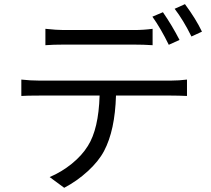

<svg xmlns="http://www.w3.org/2000/svg" viewBox="-20 -852 1017 927"><path d="M199.2 -712.9Q253.9 -707 287.1 -707H626Q673.8 -707 716.8 -712.9V-633.8Q672.9 -636.7 626 -636.7H288.1Q237.3 -636.7 199.2 -633.8ZM83 -388.7V-467.8Q127 -462.9 168 -462.9H806.6Q843.8 -462.9 882.8 -467.8V-388.7Q839.8 -390.6 806.6 -390.6H540Q535.2 -222.7 482.4 -123Q456.1 -73.2 403.8 -25.4Q351.6 22.5 290 54.7L219.7 2.9Q277.3 -21.5 326.7 -61.5Q376 -101.6 404.3 -147.5Q456.1 -229.5 460.9 -390.6H168Q109.4 -390.6 83 -388.7ZM715.8 -771.5 766.6 -793Q810.5 -729.5 846.7 -659.2L794.9 -635.7Q756.8 -713.9 715.8 -771.5ZM823.2 -809.6 873 -832Q925.8 -760.7 955.1 -699.2L904.3 -675.8Q865.2 -754.9 823.2 -809.6Z"/></svg>

Font: Min Sans
Style: Regular
Weight: 400
Designer: Jinseong-Kim, NotoSansCJK, Nunito
Foundry: Jinseong-Kim
Version: Version 1.400;Glyphs 3.1.2 (3151)